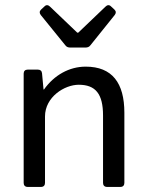

<svg xmlns="http://www.w3.org/2000/svg" viewBox="-20 -736 579 756"><path d="M335.9 -557.6 431.6 -676.8C437.5 -684.6 437.5 -691.4 430.7 -698.2L417 -710.9C410.2 -717.8 402.3 -716.8 395.5 -710L288.1 -607.4H284.2L176.8 -710C169.9 -716.8 162.1 -717.8 155.3 -710.9L141.6 -698.2C134.8 -691.4 134.8 -684.6 140.6 -676.8L237.3 -557.6C242.2 -550.8 249 -548.8 256.8 -548.8H316.4C324.2 -548.8 331.1 -550.8 335.9 -557.6ZM317.4 -473.6C252.9 -473.6 193.4 -440.4 153.3 -383.8H151.4L145.5 -447.3C144.5 -457 138.7 -461.9 128.9 -461.9H88.9C79.1 -461.9 73.2 -456.1 73.2 -446.3V-15.6C73.2 -5.9 79.1 0 88.9 0H141.6C151.4 0 157.2 -5.9 157.2 -15.6V-277.3C157.2 -354.5 234.4 -402.3 290 -402.3C356.4 -402.3 385.7 -366.2 385.7 -281.2V-15.6C385.7 -5.9 391.6 0 401.4 0H454.1C463.9 0 469.7 -5.9 469.7 -15.6V-292C469.7 -409.2 421.9 -473.6 317.4 -473.6Z"/></svg>

Font: Ed Sans Neue
Style: Regular
Weight: 400
Designer: Stephen Hutchings
Version: Version 1.004;PS 001.004;hotconv 1.0.88;makeotf.lib2.5.64775